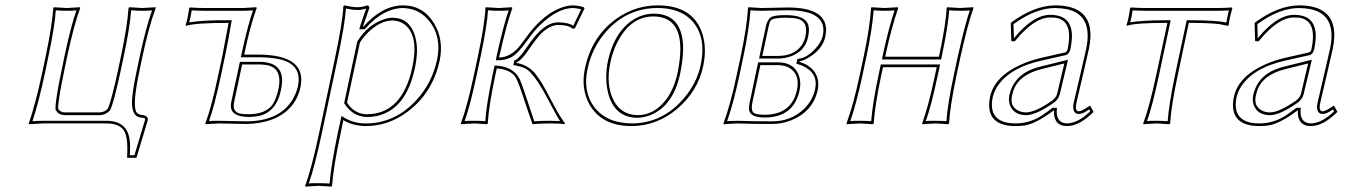

<svg xmlns="http://www.w3.org/2000/svg" viewBox="-20 -459 5006 714"><path d="M499.5 -200.2Q470.7 -65.4 487.8 -41Q494.1 -33.2 503.9 -32.2Q529.8 -29.8 529.8 -15.6Q529.8 -13.2 529.3 -11.2L488.3 125L485.8 127.9H453.6L452.6 125Q457.5 46.9 438.5 22.9Q419.4 0 376 0H140.1L87.4 2.9L86.9 0Q111.3 -68.8 139.6 -200.2L149.9 -250Q174.3 -367.2 178.2 -429.2L180.7 -432.1Q182.6 -432.1 228 -429.2L277.8 -432.1L278.3 -429.2Q255.4 -367.7 230 -250L219.7 -200.2Q194.8 -82.5 196.3 -54.2Q205.1 -41.5 219.7 -41H351.6Q368.2 -42 380.4 -54.2Q394 -82 419.4 -200.2L429.7 -249Q453.6 -362.3 458 -429.2L460.9 -432.1Q462.9 -432.1 509.3 -429.2L558.6 -432.1L559.1 -429.2Q533.2 -359.4 509.8 -249ZM489.7 -202.1 500 -251Q522.5 -355.5 545.4 -420.4Q528.8 -418.9 509.3 -418.9Q484.9 -418.9 467.8 -420.9Q462.9 -355.5 439.5 -247.1L429.2 -197.8Q403.8 -79.1 389.6 -49.3L388.7 -47.9L387.7 -46.9Q371.1 -31.2 351.6 -30.8H219.7Q197.8 -31.7 188 -48.8L186.5 -50.8V-53.2Q184.6 -82 210 -202.1L220.2 -252Q244.1 -363.8 264.2 -420.4Q247.1 -418.9 228 -418.9Q204.1 -418.9 187.5 -420.9Q183.6 -359.9 159.7 -248L149.4 -197.8Q123.5 -75.2 100.6 -8.3Q119.6 -9.8 140.1 -9.8H376Q454.1 -9.8 462.4 63.5Q463.9 75.2 463.9 87.9Q463.9 101.1 462.9 118.2H480L519.5 -13.7Q520.5 -19 514.2 -20.5Q509.3 -21.5 502.9 -22Q465.3 -26.9 471.7 -97.2Q475.1 -133.3 489.7 -202.1Z M806.6 -250Q806.6 -250 830.1 -374Q705.6 -374 671.9 -362.8L670.4 -366.2Q678.2 -389.2 683.6 -429.2L686 -431.2Q715.8 -429.2 740.7 -429.2H884.8Q884.8 -429.2 933.1 -432.1L934.6 -429.2Q910.6 -364.3 888.7 -258.8L888.2 -255.9H944.8Q1121.1 -253.9 1097.7 -136.2Q1078.1 -44.9 984.9 -12.2Q943.8 1.5 895 2Q875 2 844.2 1Q813 0 793.5 0L744.1 2.9L743.7 0Q766.6 -61 791.5 -179.2ZM1015.1 -126Q1032.2 -205.1 973.1 -216.8Q960.9 -218.8 947.3 -219.2H880.4L850.6 -79.1Q843.3 -43.5 872.1 -36.6Q884.8 -34.2 903.8 -34.2Q967.8 -34.2 993.7 -70.3Q1007.8 -92.3 1015.1 -126ZM816.4 -248 801.3 -176.8Q777.3 -64.5 757.3 -8.8Q774.4 -10.3 793.5 -9.8Q813.5 -9.8 844.7 -8.8Q875.5 -7.8 895 -7.8Q1020.5 -7.8 1069.3 -90.8Q1082 -112.8 1087.9 -138.2Q1104.5 -216.8 1023.9 -237.8Q1018.6 -239.3 1014.2 -239.7Q984.4 -245.6 944.8 -246.1H875.5L878.9 -261.2Q900.9 -363.3 920.9 -420.4Q904.3 -418.9 884.8 -418.9H740.7Q718.8 -418.9 692.9 -420.4Q689 -394.5 683.6 -376Q733.9 -384.3 830.1 -383.8H841.8L839.8 -372.6Q831.1 -318.4 816.4 -248ZM1024.9 -124Q1006.3 -37.6 935.5 -26.4Q920.9 -24.4 903.8 -23.9Q839.4 -25.4 838.4 -64Q838.4 -72.3 840.3 -81.1L872.1 -229H947.3Q1028.8 -227.5 1029.3 -159.7Q1028.8 -143.6 1024.9 -124Z M1167.5 32.2 1224.1 -234.9Q1254.9 -379.4 1256.8 -436L1259.3 -439Q1292.5 -432.1 1309.1 -432.1Q1328.1 -432.6 1346.2 -439Q1354 -437 1353.5 -429.2Q1329.6 -360.4 1329.6 -359.9H1331.5Q1400.9 -438.5 1478.5 -439Q1553.7 -439 1594.2 -372.1Q1630.9 -311 1615.2 -234.9Q1589.4 -113.8 1495.6 -43.5Q1423.8 9.8 1340.8 9.8Q1292.5 9.3 1256.8 -12.2L1247.6 32.2Q1219.2 165 1214.8 231.9L1211.9 234.9Q1210 234.9 1165 231.9L1115.2 234.9L1114.7 231.9Q1138.7 168.5 1167.5 32.2ZM1318.4 -300.8 1270.5 -77.1Q1298.8 -34.2 1344.2 -34.2Q1464.8 -34.2 1506.8 -182.1Q1510.3 -195.3 1513.2 -208Q1538.1 -324.2 1486.3 -366.7Q1466.3 -382.3 1439.5 -382.8Q1394.5 -382.8 1348.1 -337.9Q1330.6 -320.3 1318.4 -300.8ZM1177.2 34.2Q1150.4 160.6 1128.4 223.1Q1145 221.7 1165 222.2Q1189 222.2 1205.6 223.6Q1210.9 156.2 1237.3 29.8L1250 -27.8L1261.7 -20.5Q1296.4 0 1340.8 0Q1448.2 0 1528.3 -86.4Q1586.9 -150.4 1605.5 -237.3Q1623.5 -323.2 1574.7 -382.8Q1545.4 -417.5 1504.4 -426.3Q1491.2 -428.7 1478.5 -429.2Q1404.3 -427.7 1339.4 -353.5L1335.9 -350.1H1315.9L1319.8 -363.3Q1331.1 -397.9 1341.8 -426.8Q1324.7 -421.9 1309.1 -421.9Q1291.5 -421.9 1266.6 -427.2Q1262.2 -366.2 1233.9 -232.9ZM1308.6 -304.7 1309.6 -306.2Q1348.1 -367.7 1409.2 -387.7Q1425.3 -393.1 1439.5 -393.1Q1500.5 -393.1 1522 -329.6Q1530.3 -303.7 1530.8 -272Q1530.3 -240.7 1522.9 -206.1Q1491.2 -56.2 1387.7 -29.3Q1366.7 -23.9 1344.2 -23.9Q1292.5 -25.4 1262.2 -71.8L1259.8 -75.2Z M1757.3 -250Q1782.7 -369.6 1785.2 -429.2L1786.6 -432.1Q1788.6 -432.1 1835 -429.2Q1835 -429.2 1883.8 -432.1L1885.3 -429.2Q1865.2 -374.5 1836.9 -250L1835.9 -245.1Q1879.9 -246.1 1914.1 -289.6Q1919.9 -296.9 1931.2 -312.5Q1951.2 -340.3 1963.4 -354Q2022 -420.4 2085.4 -436Q2099.1 -439 2111.3 -439Q2129.9 -438.5 2150.9 -432.1L2153.8 -428.2L2118.2 -354L2109.9 -352.1Q2093.8 -366.2 2054.7 -366.2Q2024.4 -365.2 1993.2 -335Q1977.1 -319.3 1940.4 -266.1Q1917.5 -233.9 1901.4 -227.1L1900.9 -225.1Q1944.8 -217.3 1971.2 -184.1Q1979 -173.8 1989.7 -158.2Q2003.9 -136.7 2043 -61.5Q2061 -27.8 2081.1 0L2078.6 2.9Q2064 0 2026.9 0Q1986.8 0 1960.4 2.9Q1953.1 -16.1 1920.9 -112.8Q1903.8 -164.6 1893.1 -177.7Q1872.1 -201.2 1827.6 -204.6L1821.8 -179.2Q1797.4 -63 1793.9 0L1791.5 2.9Q1789.6 2.9 1744.1 0L1694.3 2.9L1693.8 0Q1716.8 -61 1742.2 -179.2ZM1767.1 -248 1752 -176.8Q1728 -64.5 1708 -8.8Q1725.1 -10.3 1744.1 -9.8Q1768.1 -9.8 1784.7 -8.3Q1788.6 -69.8 1812 -181.2L1819.3 -215.3L1828.1 -214.8Q1890.6 -210 1913.1 -163.6Q1918.5 -151.9 1930.7 -116.2Q1963.9 -16.1 1965.1 -12.9Q1966.3 -9.8 1966.8 -7.8Q1995.6 -10.3 2026.9 -9.8Q2044.9 -9.8 2062.5 -8.8Q2050.3 -26.9 2012.2 -100.1Q1997.1 -128.4 1981.4 -152.3Q1954.1 -193.8 1933.1 -204.6Q1918.9 -211.4 1898.9 -215.3L1889.2 -216.8L1892.6 -234.4L1897.5 -236.3Q1910.6 -241.7 1938.5 -282.7Q1965.8 -322.3 1986.3 -342.3Q2021.5 -375.5 2054.7 -376Q2094.2 -375.5 2111.8 -363.3L2141.1 -424.3Q2125.5 -428.7 2111.3 -429.2Q2054.2 -429.2 1988.3 -365.7Q1978.5 -356.4 1970.7 -347.2Q1959.5 -334.5 1940.9 -308.6Q1906.2 -259.8 1881.3 -246.1Q1860.8 -235.8 1836.4 -234.9H1823.7L1827.1 -252Q1854 -371.1 1871.6 -420.4Q1855.5 -418.9 1835 -418.9Q1811 -418.9 1794.9 -420.9Q1791 -361.3 1767.1 -248Z M2410.2 -397.9Q2326.7 -397.9 2277.3 -304.7Q2258.8 -269 2250 -228Q2231.9 -143.1 2262.7 -84Q2291.5 -31.7 2351.1 -30.8Q2412.1 -30.8 2456.1 -87.4Q2486.3 -127 2499.5 -187Q2542.5 -397 2410.2 -397.9ZM2155.3 -205.1Q2181.2 -326.7 2276.9 -392.6Q2345.2 -439 2425.8 -439Q2555.7 -439 2590.8 -336.9Q2609.4 -281.7 2595.2 -213.9Q2575.2 -119.1 2497.1 -53.2Q2421.9 9.3 2328.6 9.8Q2216.8 9.8 2171.4 -71.8Q2139.6 -130.9 2155.3 -205.1ZM2410.2 -408.2Q2507.8 -408.2 2519 -305.2Q2520.5 -292 2520.5 -278.8Q2520 -237.8 2509.3 -185.1Q2483.9 -65.4 2398.4 -30.8Q2374 -21.5 2351.1 -21Q2265.1 -21 2241.2 -113.8Q2234.4 -141.6 2234.4 -172.4Q2234.9 -202.1 2240.2 -230Q2262.2 -334.5 2329.1 -381.8Q2366.7 -407.7 2410.2 -408.2ZM2165 -203.1Q2145 -108.4 2200.2 -48.8Q2232.4 -15.1 2281.7 -4.9Q2304.2 -0.5 2328.6 0Q2443.8 0 2523.9 -94.2Q2571.3 -150.4 2585.4 -216.3Q2607.9 -321.8 2553.7 -381.3Q2523.4 -413.6 2475.1 -424.3Q2451.7 -429.2 2425.8 -429.2Q2311.5 -429.2 2233.4 -340.8Q2182.1 -282.2 2165 -203.1Z M2720.2 0Q2720.2 0 2670.9 2.9L2670.4 0Q2696.3 -69.8 2719.7 -180.2L2734.4 -249Q2757.3 -356.9 2761.7 -429.2L2763.2 -432.1Q2765.1 -432.1 2811.5 -429.2Q2830.6 -429.2 2860.4 -430.2Q2890.6 -431.2 2909.2 -431.2Q3057.6 -431.2 3051.8 -340.8Q3050.8 -331.5 3049.3 -323.2Q3039.1 -275.4 2985.8 -244.1Q2967.3 -233.4 2953.6 -231L2953.1 -229Q3009.8 -211.4 3021 -164.6Q3024.9 -145.5 3021 -125Q3003.4 -43.5 2919.9 -10.7Q2886.2 2 2853 2Q2772 2 2742.7 0.5Q2731.4 0 2720.2 0ZM2807.6 -216.8 2777.8 -77.1Q2771 -43.9 2786.6 -37.1Q2798.3 -32.2 2825.2 -32.2Q2923.8 -33.7 2943.4 -123Q2956.1 -182.6 2915.5 -206.5Q2897.5 -216.8 2873.5 -216.8ZM2814.9 -251H2872.1Q2940.9 -251 2967.3 -300.8Q2972.7 -312 2975.1 -323.2Q2986.8 -378.9 2945.8 -389.2Q2929.7 -393.1 2901.9 -393.1Q2853.5 -393.1 2845.7 -382.3Q2841.3 -375.5 2837.9 -358.9ZM2720.2 -9.8Q2731.9 -9.8 2743.2 -9.3Q2774.4 -7.8 2853 -7.8Q2920.9 -7.8 2969.2 -53.2Q3001.5 -84.5 3011.2 -127Q3023.9 -186 2966.3 -213.4Q2958 -217.3 2950.2 -219.2L2941.4 -222.2L2945.3 -239.7L2952.1 -240.7Q2981 -244.6 3012.2 -277.8Q3033.7 -301.3 3039.6 -325.2Q3054.7 -397.5 2973.6 -415Q2972.2 -415.5 2971.7 -415.5Q2944.3 -420.9 2909.2 -420.9Q2890.6 -420.9 2860.8 -419.9Q2831.1 -418.9 2811.5 -418.9Q2787.6 -418.9 2771 -420.9Q2765.6 -350.1 2744.1 -247.1L2729.5 -177.7Q2707 -73.2 2684.1 -8.8Q2700.2 -9.8 2720.2 -9.8ZM2799.3 -227.1H2873.5Q2933.6 -227.1 2951.2 -176.8Q2956.1 -161.6 2956.1 -146Q2955.6 -133.3 2953.1 -121.1Q2930.7 -22.9 2825.2 -22Q2769.5 -22 2765.6 -50.3Q2765.1 -54.2 2765.1 -56.6Q2765.6 -65.9 2768.1 -79.1ZM2802.7 -241.2 2828.1 -360.8Q2834.5 -390.6 2853 -397.9Q2868.7 -402.8 2901.9 -402.8Q2973.1 -402.8 2985.4 -367.7Q2988.3 -357.9 2988.3 -346.7Q2987.8 -334.5 2984.9 -320.8Q2973.6 -267.6 2918 -248.5Q2896 -241.2 2872.1 -241.2Z M3552.2 -250 3537.1 -179.2Q3512.7 -63 3509.3 0L3506.3 2.9Q3504.4 2.9 3459 0Q3459 0 3409.7 2.9L3409.2 0Q3432.1 -61 3457 -179.2L3463.4 -209H3263.7L3257.3 -180.2Q3233.4 -66.9 3229 0L3226.6 2.9Q3224.6 2.9 3178.2 0Q3178.2 0 3128.4 2.9L3127.9 0Q3153.8 -69.8 3177.2 -180.2L3191.9 -249Q3214.8 -356.9 3219.2 -429.2L3220.7 -432.1Q3222.7 -432.1 3269 -429.2Q3269 -429.2 3318.8 -432.1L3320.3 -429.2Q3294.9 -356.9 3272 -249V-248H3471.7L3472.2 -250Q3497.6 -369.6 3500.5 -429.2L3502 -432.1Q3503.9 -432.1 3550.3 -429.2Q3550.3 -429.2 3599.1 -432.1L3600.1 -429.2Q3580.1 -374 3552.2 -250ZM3542.5 -252Q3569.3 -371.1 3586.4 -420.4Q3570.3 -418.9 3550.3 -418.9Q3526.4 -418.9 3509.8 -420.9Q3505.9 -361.3 3481.9 -248L3480 -237.8H3259.8L3262.2 -251Q3284.7 -355 3306.6 -420.4Q3289.1 -418.9 3269 -418.9Q3245.1 -418.9 3229 -420.9Q3223.6 -350.1 3201.7 -247.1L3187 -177.7Q3164.6 -73.2 3142.1 -8.8Q3158.7 -10.3 3178.2 -9.8Q3202.6 -9.8 3219.7 -8.3Q3224.6 -73.7 3247.6 -182.1L3255.4 -219.2H3476.1L3466.8 -176.8Q3442.9 -64.5 3422.9 -8.8Q3439.9 -10.3 3459 -9.8Q3482.9 -9.8 3499.5 -8.3Q3503.4 -69.8 3527.3 -181.2Z M3982.9 -76.2Q3976.1 -45.4 3992.2 -44.9Q4003.9 -45.9 4032.7 -65.9L4035.2 -64L4046.9 -43Q3994.1 9.8 3947.8 9.8Q3901.4 9.8 3899.4 -39.1Q3899.4 -43.9 3899.9 -47.9H3897.9Q3833 1 3789.1 7.8Q3773.9 9.8 3756.3 9.8Q3664.6 9.8 3658.7 -59.6Q3657.2 -77.6 3661.6 -98.1Q3677.7 -174.3 3776.9 -218.8Q3810.5 -233.9 3849.1 -243.2L3941.9 -264.2Q3948.2 -267.6 3950.2 -275.9Q3973.6 -387.2 3899.9 -393.6Q3893.1 -394 3885.3 -394Q3827.6 -394 3760.3 -313Q3756.3 -308.6 3753.4 -305.2L3740.7 -306.2L3738.8 -373L3742.7 -377Q3827.6 -438.5 3903.8 -439Q4038.6 -439 4035.2 -322.3Q4034.2 -300.8 4029.3 -276.9Q4028.3 -272.5 4013.7 -208.5Q3986.8 -93.8 3982.9 -76.2ZM3938 -223.1 3853.5 -202.1Q3770 -181.6 3749 -123.5Q3745.6 -113.3 3743.2 -102.1Q3734.9 -63.5 3767.1 -47.4Q3780.3 -41 3796.4 -41Q3830.1 -41.5 3891.6 -84Q3907.2 -95.7 3911.1 -109.9ZM3973.1 -78.1Q3977.1 -95.7 4004.4 -212.4Q4019 -274.4 4019.5 -278.8Q4044.9 -403.3 3947.8 -424.8Q3927.7 -428.7 3903.8 -429.2Q3830.1 -428.7 3749 -369.1L3750.5 -316.9Q3822.3 -403.8 3885.3 -403.8Q3964.8 -403.8 3966.3 -327.1Q3966.3 -325.2 3966.3 -324.2Q3965.8 -301.3 3960 -273.9Q3955.6 -258.8 3944.8 -254.4L3851.6 -233.4Q3731 -206.1 3686.5 -133.8Q3675.3 -114.7 3671.4 -95.7Q3656.2 -17.6 3724.6 -2.9Q3739.7 0 3756.3 0Q3808.1 0 3853.5 -28.8Q3870.1 -39.6 3891.6 -56.2L3894.5 -58.1H3910.6L3909.7 -47.4Q3908.2 -1.5 3947.8 0Q3989.3 -1 4034.2 -44.9L4030.3 -52.2Q4006.8 -35.2 3992.2 -35.2Q3972.7 -35.2 3971.2 -58.1Q3971.2 -60.1 3970.7 -61Q3971.2 -69.3 3973.1 -78.1ZM3951.7 -236.8 3920.9 -107.9Q3916 -88.4 3897 -75.7Q3832 -30.8 3796.4 -30.8Q3749.5 -30.8 3735.4 -68.8Q3731.9 -79.6 3731.9 -89.8Q3732.4 -97.2 3733.4 -104Q3748.5 -174.8 3819.3 -202.1Q3834.5 -208 3851.1 -211.9Z M4321.3 -374Q4196.8 -374 4170.9 -362.8L4169.4 -366.2Q4177.2 -389.2 4182.6 -429.2L4185.1 -431.2Q4214.8 -429.2 4239.7 -429.2H4505.9Q4531.2 -429.2 4561 -431.2L4563 -429.2Q4551.3 -388.2 4549.3 -366.2L4546.9 -362.8Q4546.9 -362.8 4512.7 -369.6Q4470.7 -374 4400.9 -374L4359.9 -180.2Q4335 -63 4331.5 0L4329.1 2.9Q4327.1 2.9 4281.7 0L4231.9 2.9L4231.4 0Q4254.4 -61.5 4279.8 -180.2ZM4321.3 -383.8H4333.5L4289.6 -177.7Q4265.6 -64.9 4245.6 -8.8Q4262.7 -10.3 4281.7 -9.8Q4305.7 -9.8 4322.3 -8.3Q4326.7 -70.8 4350.1 -182.1L4393.1 -383.8H4400.9Q4501 -383.8 4540.5 -375.5Q4543.5 -394.5 4549.8 -420.4Q4524.9 -418.9 4505.9 -418.9H4239.7Q4217.8 -418.9 4191.9 -420.4Q4188 -394.5 4183.1 -376Q4228.5 -383.8 4321.3 -383.8Z M4889.6 -76.2Q4882.8 -45.4 4898.9 -44.9Q4910.6 -45.9 4939.5 -65.9L4941.9 -64L4953.6 -43Q4900.9 9.8 4854.5 9.8Q4808.1 9.8 4806.2 -39.1Q4806.2 -43.9 4806.6 -47.9H4804.7Q4739.7 1 4695.8 7.8Q4680.7 9.8 4663.1 9.8Q4571.3 9.8 4565.4 -59.6Q4564 -77.6 4568.4 -98.1Q4584.5 -174.3 4683.6 -218.8Q4717.3 -233.9 4755.9 -243.2L4848.6 -264.2Q4855 -267.6 4856.9 -275.9Q4880.4 -387.2 4806.6 -393.6Q4799.8 -394 4792 -394Q4734.4 -394 4667 -313Q4663.1 -308.6 4660.2 -305.2L4647.5 -306.2L4645.5 -373L4649.4 -377Q4734.4 -438.5 4810.5 -439Q4945.3 -439 4941.9 -322.3Q4940.9 -300.8 4936 -276.9Q4935.1 -272.5 4920.4 -208.5Q4893.6 -93.8 4889.6 -76.2ZM4844.7 -223.1 4760.3 -202.1Q4676.8 -181.6 4655.8 -123.5Q4652.3 -113.3 4649.9 -102.1Q4641.6 -63.5 4673.8 -47.4Q4687 -41 4703.1 -41Q4736.8 -41.5 4798.3 -84Q4814 -95.7 4817.9 -109.9ZM4879.9 -78.1Q4883.8 -95.7 4911.1 -212.4Q4925.8 -274.4 4926.3 -278.8Q4951.7 -403.3 4854.5 -424.8Q4834.5 -428.7 4810.5 -429.2Q4736.8 -428.7 4655.8 -369.1L4657.2 -316.9Q4729 -403.8 4792 -403.8Q4871.6 -403.8 4873 -327.1Q4873 -325.2 4873 -324.2Q4872.6 -301.3 4866.7 -273.9Q4862.3 -258.8 4851.6 -254.4L4758.3 -233.4Q4637.7 -206.1 4593.3 -133.8Q4582 -114.7 4578.1 -95.7Q4563 -17.6 4631.3 -2.9Q4646.5 0 4663.1 0Q4714.8 0 4760.3 -28.8Q4776.9 -39.6 4798.3 -56.2L4801.3 -58.1H4817.4L4816.4 -47.4Q4814.9 -1.5 4854.5 0Q4896 -1 4940.9 -44.9L4937 -52.2Q4913.6 -35.2 4898.9 -35.2Q4879.4 -35.2 4877.9 -58.1Q4877.9 -60.1 4877.4 -61Q4877.9 -69.3 4879.9 -78.1ZM4858.4 -236.8 4827.6 -107.9Q4822.8 -88.4 4803.7 -75.7Q4738.8 -30.8 4703.1 -30.8Q4656.2 -30.8 4642.1 -68.8Q4638.7 -79.6 4638.7 -89.8Q4639.2 -97.2 4640.1 -104Q4655.3 -174.8 4726.1 -202.1Q4741.2 -208 4757.8 -211.9Z"/></svg>

Font: Linux Biolinum Outline O
Style: Italic
Weight: 400
Italic angle: -12°
Designer: Philipp H. Poll
Foundry: Philipp H. Poll
Version: Version 0.6.2